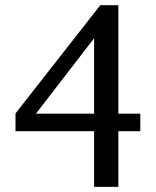

<svg xmlns="http://www.w3.org/2000/svg" viewBox="-20 -707 603 743"><path d="M344.2 -559.1 119.1 -267.1H344.2ZM438 -199.2V16.1H344.2V-199.2H40V-268.1L368.2 -687H438V-267.1H522.9V-199.2Z"/></svg>

Font: BabelStone Ogham Pictish
Style: Bold
Weight: 700
Designer: Andrew West
Foundry: BabelStone
Version: Version 1.02 March 14, 2022